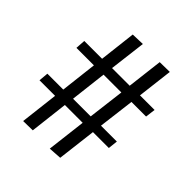

<svg xmlns="http://www.w3.org/2000/svg" viewBox="-173 -741 846 846"><g transform="rotate(45 250.0 -318.0)"><path d="M173 -624 234 -626 213 -455H323L343 -622L405 -623L385 -457H476L470 -410H379L358 -241H457L452 -196H353L331 -14L270 -10L292 -193H181L160 -14L101 -13L122 -191H25L29 -236H128L148 -407H39L42 -453H153ZM207 -408 187 -238H297L318 -408Z"/></g></svg>

Font: Inconsolata
Style: Regular
Weight: 400
Designer: Raph Levien, Kirill Tkachev
Foundry: Cyreal
Version: Version 1.013